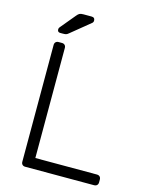

<svg xmlns="http://www.w3.org/2000/svg" viewBox="-129 -960 806 1041"><g transform="rotate(15 274.0 -440.0)"><path d="M116 0Q106 0 100 -6Q94 -12 94 -22V-678Q94 -688 100 -694Q106 -700 116 -700H135Q145 -700 151 -694Q157 -688 157 -678V-60H502Q513 -60 519 -54Q525 -48 525 -37V-22Q525 -12 519 -6Q513 0 502 0ZM112 -750Q96 -750 96 -766Q96 -774 101 -779L170 -862Q178 -872 185 -876Q192 -880 207 -880H253Q272 -880 272 -861Q272 -854 267 -849L158 -760Q150 -753 143.5 -751.5Q137 -750 127 -750Z"/></g></svg>

Font: Rubik Light
Style: Regular
Weight: 300
Designer: Hubert and Fischer
Foundry: Hubert and Fischer
Version: Version 2.300;gftools[0.9.30]